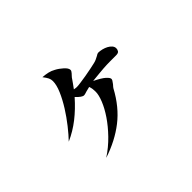

<svg xmlns="http://www.w3.org/2000/svg" viewBox="-112 -887 1225 1225"><g transform="rotate(-45 500.0 -275.0)"><path d="M343 -601Q370 -599 391.5 -594Q413 -589 432 -578Q444 -572 456.5 -563Q469 -554 479.5 -544.5Q490 -535 496.5 -525.5Q503 -516 503 -507Q503 -502 500.5 -497.5Q498 -493 493 -487Q490 -483 482 -475Q473 -466 468 -457Q460 -446 451.5 -433.5Q443 -421 430 -404Q442 -402 446.5 -401.5Q451 -401 455 -401Q466 -401 490.5 -404.5Q515 -408 542.5 -412.5Q570 -417 595.5 -422.5Q621 -428 635 -431Q650 -434 661 -439Q672 -444 681 -449Q685 -451 688.5 -453Q692 -455 695 -457Q701 -460 704 -460Q721 -460 739 -455.5Q757 -451 772 -443Q787 -435 797 -423.5Q807 -412 807 -398Q807 -386 800.5 -376.5Q794 -367 774 -367Q748 -367 719.5 -367Q691 -367 661 -365Q644 -364 620.5 -361.5Q597 -359 555 -355Q606 -330 626.5 -311.5Q647 -293 647 -282Q647 -272 635 -258Q630 -250 624 -244Q618 -238 613 -230Q554 -120 468.5 -53.5Q383 13 267 51Q325 13 371.5 -35Q418 -83 450.5 -131Q483 -179 500.5 -222.5Q518 -266 518 -295Q518 -309 516.5 -320.5Q515 -332 510 -346L494 -342Q486 -340 479.5 -338.5Q473 -337 468 -335Q457 -331 449 -331Q432 -331 399 -366Q347 -307 291.5 -263.5Q236 -220 171 -191Q201 -222 236.5 -267Q272 -312 302.5 -360.5Q333 -409 353 -455.5Q373 -502 373 -536Q373 -552 366.5 -565.5Q360 -579 343 -601Z"/></g></svg>

Font: XinYuGongZhangJiaSongA
Style: Regular
Weight: 900
Designer: XinYuGong
Foundry: Adobe Systems Incorporated
Version: Version 1.00